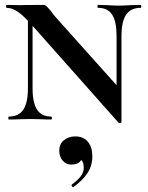

<svg xmlns="http://www.w3.org/2000/svg" viewBox="-20 -488 604 784"><path d="M94 -446 113 -443V-127Q113 -68 131.5 -40Q150 -12 189 -12Q192 -12 192 -6Q192 0 189 0Q165 0 152 -1L104 -2L56 -1Q42 0 16 0Q14 0 14 -6Q14 -12 16 -12Q56 -12 75 -40Q94 -68 94 -127ZM464 13 110 -386Q76 -424 52.5 -440Q29 -456 7 -456Q5 -456 5 -462Q5 -468 7 -468L63 -467Q71 -467 85 -467.5Q99 -468 156 -468Q164 -468 169.5 -463Q175 -458 187 -444Q195 -432 209 -416L465 -130L476 11Q476 13 471 14Q466 15 464 13ZM476 11 456 -20V-340Q456 -400 438 -428Q420 -456 380 -456Q378 -456 378 -462Q378 -468 380 -468L418 -467Q448 -465 465 -465Q482 -465 514 -467L554 -468Q557 -468 557 -462Q557 -456 554 -456Q514 -456 495 -428Q476 -400 476 -340ZM279 276Q275 276 273 271.5Q271 267 274 265Q296 249 309 232.5Q322 216 322 198Q322 176 313.5 167Q305 158 290 156L317 137Q319 184 271 184Q250 184 236 168Q222 152 222 127Q222 100 241 84.5Q260 69 287 69Q321 69 339 91Q357 113 357 150Q357 189 337 219Q317 249 281 275Z"/></svg>

Font: Cormorant SC
Style: Bold
Weight: 700
Designer: Christian Thalmann (Catharsis Fonts)
Foundry: Catharsis Fonts
Version: Version 4.000